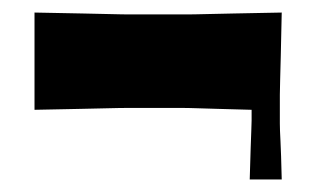

<svg xmlns="http://www.w3.org/2000/svg" viewBox="-20 -405 504 306"><path d="M35 -385Q84 -384 112 -383.5Q140 -383 157.5 -382.5Q175 -382 191 -382Q207 -382 232 -382Q257 -382 273 -382Q289 -382 306.5 -382.5Q324 -383 352 -383.5Q380 -384 429 -385Q428 -341 427.5 -316.5Q427 -292 426.5 -278Q426 -264 426 -254Q426 -244 426 -230Q426 -217 426 -208Q426 -199 427 -180.5Q428 -162 429 -119H378Q379 -151 379.5 -169Q380 -187 380.5 -196.5Q381 -206 381 -213Q381 -220 381 -230Q347 -231 327 -231.5Q307 -232 293.5 -232.5Q280 -233 266.5 -233Q253 -233 232 -233Q205 -233 188 -233Q171 -233 153.5 -232.5Q136 -232 109 -231.5Q82 -231 35 -230Z"/></svg>

Font: Ojuju ExtraBold
Style: Regular
Weight: 800
Designer: Chisaokwu Joboson, Mirko Velimirovic
Foundry: Udi Foundry
Version: Version 1.000